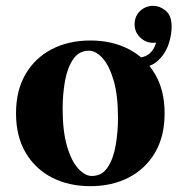

<svg xmlns="http://www.w3.org/2000/svg" viewBox="-20 -629 620 659"><path d="M290 10Q216 10 158.5 -19.5Q101 -49 68 -105Q35 -161 35 -240Q35 -319 68 -375Q101 -431 158.5 -460.5Q216 -490 290 -490Q364 -490 421.5 -460.5Q479 -431 512 -375Q545 -319 545 -240Q545 -161 512 -105Q479 -49 421.5 -19.5Q364 10 290 10ZM295 -25Q330 -25 349.5 -54.5Q369 -84 377 -130Q385 -176 385 -224Q385 -302 370 -353Q355 -404 332 -429.5Q309 -455 285 -455Q251 -455 231 -425.5Q211 -396 203 -350.5Q195 -305 195 -256Q195 -179 210 -127.5Q225 -76 248.5 -50.5Q272 -25 295 -25ZM444 -395V-430Q474 -431 488.5 -441.5Q503 -452 510 -467.5Q517 -483 521 -499H547Q543 -494 531.5 -488Q520 -482 506 -482Q480 -482 461 -500.5Q442 -519 442 -545Q442 -574 461 -591.5Q480 -609 506 -609Q528 -609 548 -593Q568 -577 569 -542Q570 -511 558.5 -477Q547 -443 520 -419Q493 -395 444 -395Z"/></svg>

Font: Brygada 1918
Style: Bold
Weight: 700
Designer: Mateusz Machalski | Borys Kosmynka | Przemek Hoffer
Foundry: NIEPODLEGLA 2018
Version: Version 3.006